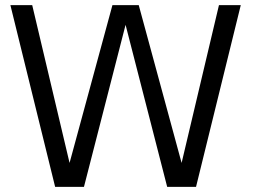

<svg xmlns="http://www.w3.org/2000/svg" viewBox="-20 -728 984 748"><path d="M918 -708 743.7 0H631.3L469.2 -631.3L307.1 0H194.8L20.5 -708H105.5L251 -93.3L418 -708H520.5L687.5 -93.3L833 -708Z"/></svg>

Font: Saysettha OT
Style: Regular
Weight: 400
Designer: John M. Durdin and Silvain Dupertuis
Foundry: Lao Script for Windows
Version: Version 2.000